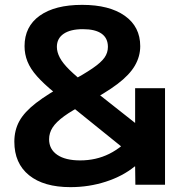

<svg xmlns="http://www.w3.org/2000/svg" viewBox="-20 -760 757 790"><path d="M270 10Q160 10 99.5 -39Q39 -88 39 -177Q39 -224 59.5 -261.5Q80 -299 128.5 -336.5Q177 -374 262 -420Q326 -455 361 -479Q396 -503 410 -523Q424 -543 424 -567Q424 -603 398 -621.5Q372 -640 321 -640Q270 -640 242 -621Q214 -602 214 -567Q214 -546 226 -523Q238 -500 266 -472.5Q294 -445 341 -408L583 -217L519 -125L203 -380Q159 -416 132 -446.5Q105 -477 93 -507Q81 -537 81 -570Q81 -651 143.5 -695.5Q206 -740 318 -740Q430 -740 493.5 -695Q557 -650 557 -570Q557 -528 535 -490Q513 -452 463.5 -414.5Q414 -377 332 -334Q277 -306 244 -282Q211 -258 196.5 -235.5Q182 -213 182 -187Q182 -146 215.5 -123Q249 -100 310 -100Q375 -100 429.5 -127Q484 -154 536 -213V-397H659V0H537L536 -75H534Q485 -35 415.5 -12.5Q346 10 270 10Z"/></svg>

Font: M PLUS 1 Thin
Style: Bold
Weight: 700
Version: Version 1.001